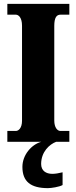

<svg xmlns="http://www.w3.org/2000/svg" viewBox="-20 -734 395 994"><path d="M18 0H194C143 14 96 68 96 130C96 206 139 240 228 240C245 240 286 234 304 224V158C284 163 266 166 251 166C218 166 193 150 193 115C193 52 236 13 271 0H339V-56H293C277 -56 261 -74 261 -110V-600C261 -643 273 -658 293 -658H339V-714H18V-658H62C76 -658 94 -643 94 -601V-109C94 -71 76 -56 62 -56H18Z"/></svg>

Font: Noto Serif Ethiopic ExtraCondensed Black
Style: Regular
Weight: 900
Width: 2
Designer: Monotype Design Team
Foundry: Monotype Imaging Inc.
Version: Version 2.102